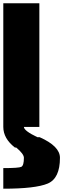

<svg xmlns="http://www.w3.org/2000/svg" viewBox="-20 -895 384 1165"><path d="M218.8 -875V-125H0V-875ZM0 250V125Q93.8 125 109.4 117.2Q125 109.4 125 62.5Q125 39.1 78.1 0Q70.3 0 70.3 0Q0 -54.7 0 -125H125Q125 -101.6 207 -62.5Q220.7 -62.5 220.7 -62.5Q343.8 -7.8 343.8 62.5Q343.8 187.5 269.5 218.8Q195.3 250 0 250Z"/></svg>

Font: CraftyPE
Style: Regular
Weight: 400
Designer: Erek Butcher
Foundry: Haunted Coop
Version: Version 0.018;April 4, 2024;FontCreator 15.0.0.2962 64-bit